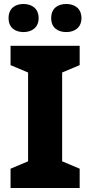

<svg xmlns="http://www.w3.org/2000/svg" viewBox="-20 -944 453 964"><path d="M23 -853C23 -805 56 -783 98 -783C139 -783 174 -805 174 -853C174 -902 139 -924 98 -924C56 -924 23 -902 23 -853ZM237 -853C237 -805 270 -783 313 -783C354 -783 389 -805 389 -853C389 -902 354 -924 313 -924C270 -924 237 -902 237 -853ZM380 0V-97L292 -134V-580L380 -617V-714H33V-617L121 -580V-134L33 -97V0Z"/></svg>

Font: Noto Sans Arabic ExtBd
Style: Regular
Weight: 800
Designer: Monotype Design Team, Nadine Chahine, Nizar Qandah and Khaled Hosny
Foundry: Monotype Imaging Inc.
Version: Version 2.012